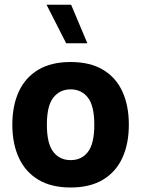

<svg xmlns="http://www.w3.org/2000/svg" viewBox="-20 -811 614 836"><path d="M287.6 -421.9Q334.5 -421.9 362.5 -386.2Q390.6 -350.6 390.6 -268.1Q390.6 -185.5 363 -149.7Q335.4 -113.8 287.6 -113.8Q240.2 -113.8 212.2 -149.7Q184.1 -185.5 184.1 -268.1Q184.1 -350.6 212.4 -386.2Q240.7 -421.9 287.6 -421.9ZM287.6 -541Q203.1 -541 146.7 -507.3Q90.3 -473.6 62 -412.4Q33.7 -351.1 33.7 -268.1Q33.7 -185.1 62.3 -123.5Q90.8 -62 147.2 -28.3Q203.6 5.4 287.6 5.4Q371.6 5.4 428 -28.3Q484.4 -62 512.7 -123.5Q541 -185.1 541 -268.1Q541 -351.1 512.9 -412.4Q484.9 -473.6 428.5 -507.3Q372.1 -541 287.6 -541ZM360.4 -622.6 289.6 -790.5H182.6L268.1 -622.6Z"/></svg>

Font: Estedad-FD-VF Thin
Style: Regular
Weight: 100
Designer: Amin Abedi
Version: Version 5.0